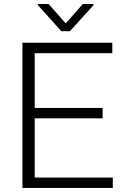

<svg xmlns="http://www.w3.org/2000/svg" viewBox="-20 -920 609 940"><path d="M482.4 -340.8H149.9V-50.8H532.2V0H89.8V-710.9H529.8V-659.7H149.9V-391.6H482.4ZM301.8 -805.7 385.7 -900.4H437.5V-894.5L322.3 -767.1H280.3L165.5 -895V-900.4H217.8Z"/></svg>

Font: Melbourne
Style: Light
Weight: 300
Designer: Google
Version: Version 2.000980; 2014